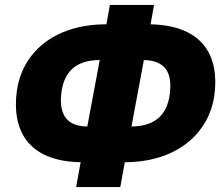

<svg xmlns="http://www.w3.org/2000/svg" viewBox="-20 -744 902 774"><path d="M287 10H465L483 -90C706 -91 824 -218 844 -358C865 -511 805 -641 587 -646L601 -724H423L409 -646C188 -646 68 -523 48 -378C27 -224 88 -94 305 -90ZM332 -234C235 -235 218 -300 228 -374C238 -447 279 -502 382 -502ZM510 -234 560 -502C659 -500 674 -435 664 -362C654 -290 614 -235 510 -234Z"/></svg>

Font: Noto Sans SemiCondensed Black
Style: Italic
Weight: 900
Width: 4
Italic angle: -12°
Designer: Monotype Design Team
Foundry: Monotype Imaging Inc.
Version: Version 2.013